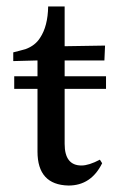

<svg xmlns="http://www.w3.org/2000/svg" viewBox="-20 -561 364 594"><path d="M308 -286H180V-116Q180 -49 232 -49Q255 -49 289 -67L296 -56Q262 13 192 13Q96 11 96 -92V-286H24V-325H96V-374L21 -372V-399Q28 -401 40.5 -404Q53 -407 59 -409Q89 -420 104 -444Q128 -480 129 -541H180V-418L305 -420L303 -374H180V-325H308Z"/></svg>

Font: GFS Didot
Style: Regular
Weight: 400
Designer: Takis Katsoulidis and George D. Matthiopoulos
Foundry: Takis Katsoulidis and George D. Matthiopoulos
Version: Version 1.0